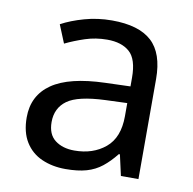

<svg xmlns="http://www.w3.org/2000/svg" viewBox="-67 -613 695 690"><g transform="rotate(10 280.5 -267.5)"><path d="M288 -545Q386 -545 433 -502Q480 -459 480 -365V0H416L399 -76H395Q372 -47 347.5 -27.5Q323 -8 291.5 1Q260 10 215 10Q167 10 128.5 -7Q90 -24 68 -59.5Q46 -95 46 -149Q46 -229 109 -272.5Q172 -316 303 -320L394 -323V-355Q394 -422 365 -448Q336 -474 283 -474Q241 -474 203 -461.5Q165 -449 132 -433L105 -499Q140 -518 188 -531.5Q236 -545 288 -545ZM314 -259Q214 -255 175.5 -227Q137 -199 137 -148Q137 -103 164.5 -82Q192 -61 235 -61Q303 -61 348 -98.5Q393 -136 393 -214V-262Z"/></g></svg>

Font: hexutamil05
Style: Book
Weight: 400
Designer: Jelle Bosma - Monotype Design Team
Foundry: Monotype Imaging Inc.
Version: Version 2.003